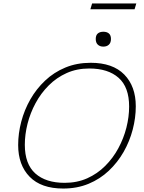

<svg xmlns="http://www.w3.org/2000/svg" viewBox="-20 -1080 831 1110"><path d="M765 -465.5Q765 -398.5 747.2 -330.8Q729.5 -263 694.8 -202Q660 -141 609.2 -93Q558.5 -45 492.2 -17.5Q426 10 345.5 10Q218 10 151.5 -58Q85 -126 85 -241.5Q85 -308.5 102.8 -376.2Q120.5 -444 155.2 -505Q190 -566 240.8 -614Q291.5 -662 357.8 -689.5Q424 -717 504.5 -717Q632 -717 698.5 -649Q765 -581 765 -465.5ZM123.5 -243Q123.5 -131.5 184.2 -77.2Q245 -23 354 -23Q425.5 -23 484.2 -49.2Q543 -75.5 588.2 -120.8Q633.5 -166 664.2 -223Q695 -280 710.8 -342.2Q726.5 -404.5 726.5 -464Q726.5 -576 665.8 -630Q605 -684 496 -684Q424.5 -684 365.8 -657.8Q307 -631.5 261.8 -586.2Q216.5 -541 185.8 -484Q155 -427 139.2 -364.8Q123.5 -302.5 123.5 -243ZM577.5 -810.5Q557.5 -810.5 545.5 -821.8Q533.5 -833 533.5 -854.5Q533.5 -876.5 545.5 -886.5Q557.5 -896.5 577.5 -896.5Q597.5 -896.5 609.5 -886.5Q621.5 -876.5 621.5 -854.5Q621.5 -833 609.5 -821.8Q597.5 -810.5 577.5 -810.5ZM502.5 -1026.5 512.5 -1060H768L758 -1026.5Z"/></svg>

Font: Newsreader Caption ExtraLight
Style: Italic
Weight: 275
Italic angle: -17°
Designer: Hugues Gentile
Foundry: Production Type
Version: Version 1.001